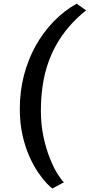

<svg xmlns="http://www.w3.org/2000/svg" viewBox="-20 -880 498 1066"><path d="M90 -276Q90 -373 113 -461.8Q136 -550.5 178.2 -626Q220.5 -701.5 278.2 -761Q336 -820.5 405.5 -859.5L458 -822.5Q403 -778.5 361.5 -729.8Q320 -681 290.5 -627.5Q261 -574 242.5 -516Q224 -458 215.5 -395.2Q207 -332.5 207 -265Q207 -187.5 221.5 -120.2Q236 -53 257.2 -0.2Q278.5 52.5 300 86.5Q321.5 120.5 335 132L271 166.5Q260 159.5 238.8 137.2Q217.5 115 192 77.8Q166.5 40.5 143.2 -11.2Q120 -63 105 -129.2Q90 -195.5 90 -276Z"/></svg>

Font: Merriweather
Style: Bold Italic
Weight: 700
Italic angle: -7.8°
Version: Version 2.101